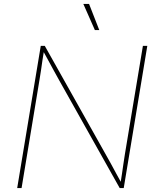

<svg xmlns="http://www.w3.org/2000/svg" viewBox="-20 -962 811 982"><path d="M67.9 0 188.5 -727.5H209L519 -175.3Q533.7 -149.9 547.4 -124.5Q561 -99.1 574.7 -74Q588.4 -48.8 602.5 -23.4H596.2Q600.6 -48.8 604 -74Q607.4 -99.1 611.3 -124.5Q615.2 -149.9 619.1 -175.3L710.9 -727.5H733.4L612.8 0H592.3L282.7 -551.3Q268.6 -576.7 254.6 -602.1Q240.7 -627.4 227.1 -652.8Q213.4 -678.2 199.2 -703.6H205.1Q200.7 -678.2 197 -652.8Q193.4 -627.4 189.7 -602.1Q186 -576.7 181.6 -551.3L90.3 0ZM465.3 -808.1 406.2 -941.9H435.5L487.8 -808.1Z"/></svg>

Font: Inter Thin
Style: Italic
Weight: 250
Italic angle: -9.3988°
Designer: Rasmus Andersson
Foundry: rsms
Version: Version 4.001;git-66647c0bb